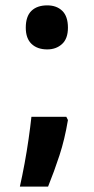

<svg xmlns="http://www.w3.org/2000/svg" viewBox="-20 -576 350 715"><path d="M156 -392Q119 -392 97.5 -412.5Q76 -433 76 -473Q76 -515 97 -535.5Q118 -556 156 -556Q191 -556 212 -535.5Q233 -515 233 -473Q233 -432 211 -412Q189 -392 156 -392ZM227 -141 233 -129Q221 -57 201.5 2.5Q182 62 159 119H54Q63 79 71.5 33Q80 -13 86.5 -58.5Q93 -104 97 -141Z"/></svg>

Font: Noto Sans Gurmukhi Condensed
Style: Bold
Weight: 700
Width: 3
Designer: Jelle Bosma - Monotype Design Team
Foundry: Monotype Imaging Inc.
Version: Version 2.004; ttfautohint (v1.8.4.7-5d5b)